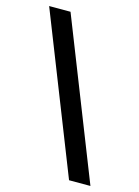

<svg xmlns="http://www.w3.org/2000/svg" viewBox="-109 -762 598 824"><g transform="rotate(15 190.5 -350.0)"><path d="M376 0H281L5 -700H100Z"/></g></svg>

Font: SVN-Bebas Neue
Style: Bold
Weight: 700
Designer: Ryoichi Tsunekawa
Foundry: Ryoichi Tsunekawa
Version: Version 1.300; ttfautohint (v1.7.9-c794)